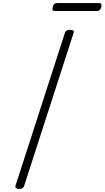

<svg xmlns="http://www.w3.org/2000/svg" viewBox="-20 -1208 677 1242"><path d="M105 14Q89 14 83.5 9Q78 4 80 -6L400 -996Q404 -1006 411 -1010.5Q418 -1015 433 -1015Q448 -1015 454 -1010.5Q460 -1006 456 -995L136 -5Q133 4 126 9Q119 14 105 14ZM334 -1137Q323 -1137 320 -1143.5Q317 -1150 321 -1161Q324 -1175 330.5 -1181.5Q337 -1188 348 -1188H621Q633 -1188 635.5 -1181Q638 -1174 635 -1161Q631 -1149 625 -1143Q619 -1137 607 -1137Z"/></svg>

Font: Playwrite RO ExtraLight
Style: Regular
Weight: 250
Version: Version 1.002